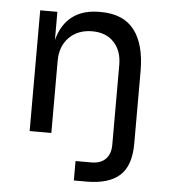

<svg xmlns="http://www.w3.org/2000/svg" viewBox="-53 -598 746 846"><g transform="rotate(5 320.0 -175.0)"><path d="M305 200V114H375Q416 114 438 91.5Q460 69 460 29V-20H556V15Q556 113 507.5 156.5Q459 200 361 200ZM92 0V-534H168V-305H156Q156 -384 177.5 -438.5Q199 -493 243 -521.5Q287 -550 354 -550H358Q459 -550 507.5 -487Q556 -424 556 -305V0H460V-325Q460 -387 425 -424.5Q390 -462 329 -462Q266 -462 227 -423Q188 -384 188 -319V0Z"/></g></svg>

Font: SVN-Sora Variable
Style: Regular
Weight: 400
Designer: Jonathan Barnbrook, Julián Moncada
Foundry: Barnbrook Fonts
Version: Version 2.000 - Viet hoa boi STYLEno.1 Fonts